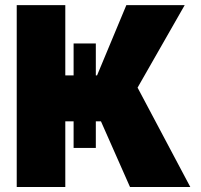

<svg xmlns="http://www.w3.org/2000/svg" viewBox="-20 -748 804 768"><path d="M274.4 -574.2H363.3V-446.3H368.2L485.4 -727.5H718.8L530.3 -397.5L741.2 0H500L383.8 -262.7H363.3V-156.2H274.4V-262.7H241.2V0H46.9V-727.5H241.2V-446.3H274.4Z"/></svg>

Font: Inter Black
Style: Regular
Weight: 900
Designer: Rasmus Andersson
Foundry: rsms
Version: Version 4.000;git-a52131595